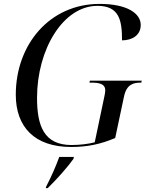

<svg xmlns="http://www.w3.org/2000/svg" viewBox="-20 -744 754 985"><path d="M345 10C431 10 498 -5 571 -36L616 -248C629 -311 664 -320 701 -320H705L707 -330H441L439 -320H448C487 -320 520 -315 520 -280C520 -274 518 -260 516 -252L466 -14C436 -6 391 0 347 0C205 0 170 -99 170 -242C170 -491 304 -714 480 -714C592 -714 606 -640 606 -537C659 -537 702 -564 702 -616C702 -675 633 -724 491 -724C235 -724 61 -516 61 -258C61 -93 157 10 345 10ZM217 213 215 221H225C275 172 327 113 357 71L359 61H284C265 113 246 156 217 213Z"/></svg>

Font: Noto Serif Display
Style: Italic
Weight: 400
Italic angle: -12°
Designer: Monotype Design Team
Foundry: Monotype Imaging Inc.
Version: Version 2.009